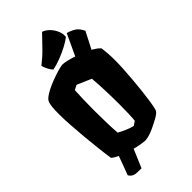

<svg xmlns="http://www.w3.org/2000/svg" viewBox="-338 -1097 1309 1309"><g transform="rotate(-45 316.5 -443.0)"><path d="M187 125.5Q168 124.5 149.4 124.8Q130.9 125 115 118.7Q99.1 112.3 86.9 92.8L137.2 -43.5Q106 -58.1 90.3 -71.8Q83.5 -115.7 76.4 -177.7Q69.3 -239.7 63.2 -306.4Q57.1 -373 53.5 -431.9Q49.8 -490.7 49.8 -527.8Q49.8 -545.9 50.5 -570.6Q51.3 -595.2 54.9 -618.2Q58.6 -641.1 67.4 -652.8Q78.1 -667 102.5 -681.9Q127 -696.8 157.5 -710Q188 -723.1 218.5 -733.6Q249 -744.1 272.7 -750.2Q296.4 -756.3 306.6 -756.3Q320.8 -756.3 347.9 -750.2Q375 -744.1 406.7 -733.4L478.5 -887.2Q514.6 -877 538.1 -861.3Q561.5 -845.7 579.6 -808.1L517.1 -687Q535.2 -676.8 549.6 -666.3Q564 -655.8 572.8 -645Q576.2 -615.2 578.4 -588.9Q580.6 -562.5 580.6 -517.6Q580.6 -485.4 577.9 -439.2Q575.2 -393.1 570.8 -341.1Q566.4 -289.1 560.8 -239.7Q555.2 -190.4 549.1 -151.6Q543 -112.8 537.6 -92.8Q534.2 -78.6 519.8 -66.9Q505.4 -55.2 487.1 -45.7Q468.8 -36.1 453.6 -28.3Q419.9 -11.2 393.8 -1.7Q367.7 7.8 341.3 10.3Q300.3 7.8 243.2 -6.8ZM354 -116.2 383.8 -136.7Q386.7 -164.1 387.9 -203.1Q389.2 -242.2 389.2 -286.1Q389.2 -357.9 386.5 -428.7Q383.8 -499.5 379.4 -545.9L276.4 -590.3L242.7 -573.2Q240.2 -540.5 238.8 -489.5Q237.3 -438.5 237.3 -383.8Q237.3 -320.3 239 -261.7Q240.7 -203.1 244.1 -161.6Q264.2 -149.9 296.4 -135.7Q328.6 -121.6 354 -116.2ZM238.8 -775.4Q228 -785.2 216.3 -806.2Q204.6 -827.1 198.2 -851.1Q248 -890.1 283.9 -927.5Q319.8 -964.8 365.7 -1012.2Q393.1 -1002.4 414.3 -980Q435.5 -957.5 447.3 -929.2Q459 -900.9 456.1 -872.6Q433.1 -854 395 -834Q356.9 -814 315.2 -798.1Q273.4 -782.2 238.8 -775.4Z"/></g></svg>

Font: Fruktur
Style: Italic
Weight: 400
Italic angle: -8°
Designer: Viktoriya Grabowska, Eben Sorkin
Foundry: Viktoriya Grabowska
Version: Version 1.008; ttfautohint (v1.8.4.7-5d5b)